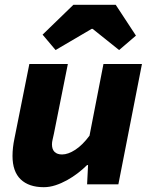

<svg xmlns="http://www.w3.org/2000/svg" viewBox="-20 -766 640 798"><path d="M162 12Q100 12 66 -20.5Q32 -53 32 -118Q32 -152 40 -190L102 -500H262L204 -210Q201 -196 198.5 -185.5Q196 -175 196 -166Q196 -145 207 -134.5Q218 -124 238 -124Q263 -124 293 -143.5Q323 -163 352 -202L410 -500H570L472 0H342L346 -80H342Q325 -63 303.5 -46.5Q282 -30 258.5 -17Q235 -4 210.5 4Q186 12 162 12ZM211 -558 157 -622 285 -746H461L545 -618L475 -558L365 -646H361Z"/></svg>

Font: Source Code Pro Black
Style: Italic
Weight: 900
Italic angle: -11°
Monospace: yes
Designer: Paul D. Hunt, Teo Tuominen
Foundry: Adobe Systems Incorporated
Version: Version 1.050;PS 1.000;hotconv 16.6.51;makeotf.lib2.5.65220